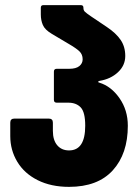

<svg xmlns="http://www.w3.org/2000/svg" viewBox="-20 -720 544 748"><path d="M20 -190V-242Q20 -258 36 -258H170Q186 -258 186 -242V-210Q186 -174 203 -154Q220 -134 249 -134Q312 -134 312 -230Q312 -283 294.5 -301.5Q277 -320 246 -320H201Q190 -320 190 -331V-441Q190 -452 201 -452H250Q276 -452 289 -462.5Q302 -473 302 -489Q302 -508 289.5 -520Q277 -532 246 -550L182 -588Q155 -604 147 -622.5Q139 -641 139 -664V-690Q139 -700 149 -700H295Q305 -700 305 -690V-689Q305 -680 310.5 -674.5Q316 -669 335 -656L396 -615Q432 -591 450 -564.5Q468 -538 468 -502Q468 -465 439.5 -438.5Q411 -412 368 -405Q363 -404 362.5 -401.5Q362 -399 367 -398Q413 -384 445.5 -337.5Q478 -291 478 -230Q478 -121 419.5 -56.5Q361 8 249 8Q179 8 127 -18Q75 -44 47.5 -89.5Q20 -135 20 -190Z"/></svg>

Font: Barlow GEO ExtraBold
Style: Regular
Weight: 800
Designer: Jeremy Tribby
Foundry: Tribby Type
Version: Version 1.408